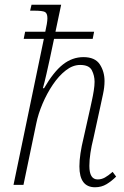

<svg xmlns="http://www.w3.org/2000/svg" viewBox="-20 -780 525 810"><path d="M381 10Q315 10 315 -78Q315 -103 319.5 -133Q324 -163 333 -200L361 -325Q363 -335 367.5 -355Q372 -375 375.5 -397Q379 -419 379 -435Q379 -461 367.5 -483.5Q356 -506 318 -506Q287 -506 257.5 -483Q228 -460 203 -423Q178 -386 159.5 -342.5Q141 -299 133 -259L79 0H37L165 -616H80L86 -646H171Q175 -663 177.5 -678.5Q180 -694 180 -703Q180 -724 169.5 -729.5Q159 -735 123 -735H107L113 -760H238L214 -646H377L371 -616H208L190 -531Q183 -499 175.5 -466Q168 -433 161 -408H166Q206 -477 245.5 -508Q285 -539 332 -539Q381 -539 401 -508.5Q421 -478 421 -438Q421 -412 414.5 -382.5Q408 -353 403 -329L374 -196Q366 -165 361.5 -135Q357 -105 357 -80Q357 -23 392 -23Q408 -23 422.5 -31Q437 -39 455 -55L470 -35Q451 -16 429.5 -3Q408 10 381 10Z"/></svg>

Font: Noto Serif SemiCondensed ExtraLight
Style: Italic
Weight: 200
Width: 4
Italic angle: -12°
Designer: Monotype Design Team
Foundry: Monotype Imaging Inc.
Version: Version 2.013